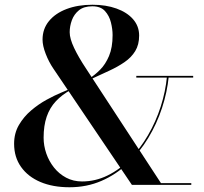

<svg xmlns="http://www.w3.org/2000/svg" viewBox="-20 -780 860 810"><path d="M536.5 0 205.5 -490Q186 -518.5 172.8 -552.8Q159.5 -587 159.5 -613Q159.5 -658 186.5 -691Q213.5 -724 261 -742Q308.5 -760 370 -760Q427 -760 471.5 -744Q516 -728 541.5 -698.8Q567 -669.5 567 -630Q567 -591.5 550.5 -564.5Q534 -537.5 505.2 -517.8Q476.5 -498 439.8 -481.2Q403 -464.5 362.5 -445.5L358.5 -450Q380 -463.5 402.5 -486Q425 -508.5 440 -544Q455 -579.5 455 -632Q455 -657 448 -685.2Q441 -713.5 422.8 -733.5Q404.5 -753.5 369.5 -753.5Q334 -753.5 313.2 -736.8Q292.5 -720 283.2 -694.8Q274 -669.5 274 -644Q274 -617 292.8 -577.5Q311.5 -538 343.5 -490L659 -7.5H787V0ZM273 10Q203 10 150.5 -12.2Q98 -34.5 68.8 -75.8Q39.5 -117 39.5 -173.5Q39.5 -218 60 -253Q80.5 -288 111.5 -314.2Q142.5 -340.5 176.2 -359Q210 -377.5 237.2 -388.8Q264.5 -400 276.5 -406L279 -401Q241.5 -380.5 215.8 -353Q190 -325.5 177 -287.8Q164 -250 164 -199Q164 -165.5 175.2 -132.8Q186.5 -100 207.8 -73.2Q229 -46.5 259 -30.5Q289 -14.5 326 -14.5Q382.5 -14.5 434 -39.8Q485.5 -65 528.5 -109Q571.5 -153 604.5 -209.8Q637.5 -266.5 658 -330.2Q678.5 -394 684.5 -458.5H692Q685.5 -391.5 663.5 -324.5Q641.5 -257.5 605.2 -197.5Q569 -137.5 519.2 -90.5Q469.5 -43.5 407.8 -16.8Q346 10 273 10ZM555 -452.5V-460H795V-452.5Z"/></svg>

Font: BodoniModa_28ptMedium
Style: Regular
Weight: 500
Designer: Owen Earl
Foundry: indestructible type
Version: Version 2.004